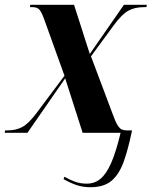

<svg xmlns="http://www.w3.org/2000/svg" viewBox="-40 -556 635 804"><path d="M339 228Q308 228 282 219.5Q256 211 226 194L230 184Q250 196 273 204.5Q296 213 323 213Q356 213 380.5 193Q405 173 425.5 126.5Q446 80 465 0H306L233 -228L75 0H-20L-19 -10H-9Q27 -10 53 -24Q79 -38 111 -80L230 -239L144 -478Q134 -505 125 -515.5Q116 -526 97 -526H85L87 -536H270L336 -330L479 -536H575L573 -526H561Q525 -526 498 -511.5Q471 -497 437 -451L341 -320L432 -78Q443 -47 452 -32.5Q461 -18 469.5 -14Q478 -10 490 -10H513Q497 68 478 121Q459 174 427 201Q395 228 339 228Z"/></svg>

Font: Noto Serif Display SemiCondensed
Style: Bold Italic
Weight: 700
Width: 4
Italic angle: -12°
Designer: Monotype Design Team
Foundry: Monotype Imaging Inc.
Version: Version 2.009